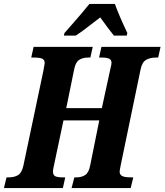

<svg xmlns="http://www.w3.org/2000/svg" viewBox="-40 -951 832 971"><path d="M-7 -54H3Q33 -54 51.5 -65.5Q70 -77 78 -112L179 -591Q186 -628 186 -633Q186 -648 174 -654Q162 -660 128 -660H118L130 -714H429L417 -660H407Q378 -660 360 -648Q342 -636 335 -600L295 -404H475L517 -597Q524 -625 524 -633Q524 -648 512.5 -654Q501 -660 472 -660H461L473 -714H772L760 -660H750Q719 -660 698.5 -648Q678 -636 671 -600L571 -118Q565 -88 565 -83Q565 -68 577.5 -61Q590 -54 623 -54H634L621 0H322L336 -54H346Q373 -54 391 -66Q409 -78 416 -114L462 -342H281L233 -115Q228 -95 228 -83Q228 -66 239 -60Q250 -54 279 -54H290L278 0H-20ZM286 -784 316 -818Q384 -895 412 -931H541Q563 -870 604 -784L601 -771H536Q506 -808 467 -863Q447 -847 437 -840Q376 -792 343 -771H283Z"/></svg>

Font: Noto Serif CondExtraBold
Style: Italic
Weight: 800
Width: 3
Italic angle: -12°
Designer: Monotype Design Team
Foundry: Monotype Imaging Inc.
Version: Version 1.001